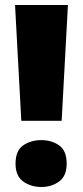

<svg xmlns="http://www.w3.org/2000/svg" viewBox="-20 -734 330 766"><path d="M226 -252H65L40 -714H251ZM42 -81Q42 -133 72.5 -154Q103 -175 145 -175Q186 -175 216 -154Q246 -133 246 -81Q246 -32 216 -10Q186 12 145 12Q103 12 72.5 -10Q42 -32 42 -81Z"/></svg>

Font: Noto Sans Thaana Black
Style: Regular
Weight: 900
Designer: David Williams
Foundry: Google Inc.
Version: Version 3.001; ttfautohint (v1.8.4.7-5d5b)